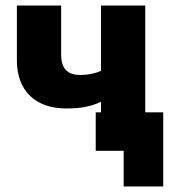

<svg xmlns="http://www.w3.org/2000/svg" viewBox="-20 -545 636 694"><path d="M505 -139V-525H345V-289C324 -279 297 -274 271 -274C223 -274 201 -298 201 -348V-525H41V-327C41 -214 111 -153 219 -153C271 -153 306 -159 345 -177V-139H326V0H427V129H570V-139Z"/></svg>

Font: FIGSv2-sans-serif ExtraBold
Style: Regular
Weight: 800
Designer: Matt McInerney, Pablo Impallari, Rodrigo Fuenzalida,Mirko Velimirovic
Foundry: Matt McInerney, Pablo Impallari, Rodrigo Fuenzalida
Version: Version 4.021;hotconv 1.0.109;makeotfexe 2.5.65596